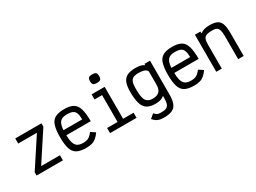

<svg xmlns="http://www.w3.org/2000/svg" viewBox="-51 -1720 3702 2773"><g transform="rotate(-30 1800.0 -334.0)"><path d="M80 0V-55L393 -533H81V-618H518V-563L205 -85H519V0Z M903 14Q807 14 751.5 -15.5Q696 -45 673 -116Q650 -187 650 -309Q650 -432 673 -502.5Q696 -573 751.5 -602.5Q807 -632 903 -632Q997 -632 1051 -601Q1105 -570 1127.5 -494.5Q1150 -419 1150 -289H679V-373H1056Q1056 -439 1042 -477Q1028 -515 994.5 -531Q961 -547 903 -547Q841 -547 806.5 -526Q772 -505 757 -455.5Q742 -406 742 -318Q742 -224 757 -170Q772 -116 806.5 -93.5Q841 -71 903 -71Q938 -71 965 -79Q992 -87 1015 -106.5Q1038 -126 1063 -159L1137 -110Q1104 -63 1072 -36Q1040 -9 1000 2.5Q960 14 903 14Z M1480 0V-591L1538 -533H1354V-618H1572V0ZM1305 0V-85H1747V0ZM1505 -722Q1461 -722 1445 -737Q1429 -752 1429 -793Q1429 -834 1445 -849Q1461 -864 1505 -864Q1549 -864 1565 -849Q1581 -834 1581 -793Q1581 -752 1565 -737Q1549 -722 1505 -722Z M2098 196Q2054 196 2023.5 189Q1993 182 1969 165.5Q1945 149 1919 120L1987 63Q2004 82 2018.5 92.5Q2033 103 2051 107Q2069 111 2098 111Q2152 111 2182 97Q2212 83 2224 48Q2236 13 2236 -49V-85Q2212 -61 2175 -49.5Q2138 -38 2091 -38Q2002 -38 1950.5 -70Q1899 -102 1877 -175Q1855 -248 1855 -370Q1855 -465 1877.5 -522.5Q1900 -580 1951.5 -606Q2003 -632 2091 -632Q2138 -632 2174.5 -623.5Q2211 -615 2236 -595V-618H2328V-58Q2328 35 2306.5 91Q2285 147 2234.5 171.5Q2184 196 2098 196ZM2091 -122Q2164 -122 2200 -158Q2236 -194 2236 -273V-479Q2236 -502 2219 -517Q2202 -532 2170 -539.5Q2138 -547 2091 -547Q2036 -547 2004.5 -531Q1973 -515 1960 -476.5Q1947 -438 1947 -370Q1947 -275 1960 -221Q1973 -167 2005 -144.5Q2037 -122 2091 -122Z M2703 14Q2607 14 2551.5 -15.5Q2496 -45 2473 -116Q2450 -187 2450 -309Q2450 -432 2473 -502.5Q2496 -573 2551.5 -602.5Q2607 -632 2703 -632Q2797 -632 2851 -601Q2905 -570 2927.5 -494.5Q2950 -419 2950 -289H2479V-373H2856Q2856 -439 2842 -477Q2828 -515 2794.5 -531Q2761 -547 2703 -547Q2641 -547 2606.5 -526Q2572 -505 2557 -455.5Q2542 -406 2542 -318Q2542 -224 2557 -170Q2572 -116 2606.5 -93.5Q2641 -71 2703 -71Q2738 -71 2765 -79Q2792 -87 2815 -106.5Q2838 -126 2863 -159L2937 -110Q2904 -63 2872 -36Q2840 -9 2800 2.5Q2760 14 2703 14Z M3077 0V-618H3169V-586Q3196 -608 3233.5 -620Q3271 -632 3328 -632Q3407 -632 3452 -609.5Q3497 -587 3515.5 -532.5Q3534 -478 3534 -384V0H3442V-384Q3442 -446 3431.5 -482Q3421 -518 3396.5 -532.5Q3372 -547 3328 -547Q3263 -547 3228.5 -535Q3194 -523 3181.5 -490Q3169 -457 3169 -395V0Z"/></g></svg>

Font: Victor Mono SemiBold
Style: Regular
Weight: 600
Monospace: yes
Designer: Rune Bjørnerås
Version: Version 1.561;gftools[0.9.30]